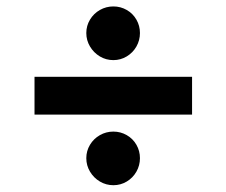

<svg xmlns="http://www.w3.org/2000/svg" viewBox="-20 -576 693 588"><path d="M568.2 -225.1H85.7V-340.7H568.2ZM244.3 -91.6Q244.3 -113.7 255.6 -132.6Q266.9 -151.4 286 -162.2Q305 -173 327.2 -173Q349.3 -173 368.1 -162.2Q387 -151.4 397.8 -132.6Q408.6 -113.7 408.6 -91.6Q408.6 -69.4 397.8 -50.4Q387 -31.3 368.1 -20Q349.3 -8.8 327.2 -8.8Q305 -8.8 286 -20Q266.9 -31.3 255.6 -50.4Q244.3 -69.4 244.3 -91.6ZM244.3 -474.8Q244.3 -497 255.6 -515.8Q266.9 -534.7 286 -545.5Q305 -556.3 327.2 -556.3Q349.3 -556.3 368.1 -545.5Q387 -534.7 397.8 -515.8Q408.6 -497 408.6 -474.8Q408.6 -452.7 397.8 -433.6Q387 -414.6 368.1 -403.2Q349.3 -391.9 327.2 -391.9Q304.6 -391.9 285.8 -403.2Q266.9 -414.6 255.6 -433.6Q244.3 -452.7 244.3 -474.8Z"/></svg>

Font: Pretendard Std Variable
Style: Regular
Weight: 400
Designer: Base glyphs from Inter by Rasmus Andersson; Hangeul glyphs from Noto Sans CJK(Source Han Sans) by Jang Soo-young and Kan
Foundry: Kil Hyung-jin
Version: Version 1.309;Glyphs 3.2 (3225)